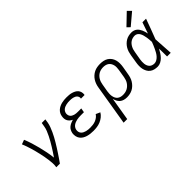

<svg xmlns="http://www.w3.org/2000/svg" viewBox="-23 -1507 2446 2446"><g transform="rotate(-45 1200.0 -284.5)"><path d="M200 0Q206 -34 204 -68Q202 -102 197.5 -135.5Q193 -169 187 -201.5Q181 -234 173.5 -266Q166 -298 158 -330Q150 -362 140.5 -393Q131 -424 120.5 -455Q110 -486 97 -516L157 -538Q178 -487 194.5 -434.5Q211 -382 224.5 -328Q238 -274 249 -219.5Q260 -165 266 -108Q286 -137 305.5 -166.5Q325 -196 343.5 -226Q362 -256 379.5 -286.5Q397 -317 412.5 -348.5Q428 -380 441 -412Q454 -444 459 -477L468 -530H533L525 -477Q519 -445 507 -413.5Q495 -382 481 -351Q467 -320 450.5 -290Q434 -260 416.5 -230.5Q399 -201 380.5 -172Q362 -143 343 -114Q324 -85 304.5 -56.5Q285 -28 265 0Z M865 8Q838 8 811 5Q784 2 758.5 -5.5Q733 -13 711 -26.5Q689 -40 674 -60.5Q659 -81 653.5 -108Q648 -135 652 -162Q656 -183 666.5 -204Q677 -225 695 -239.5Q713 -254 734.5 -263.5Q756 -273 777 -279Q759 -287 744 -299.5Q729 -312 719.5 -329.5Q710 -347 708 -367.5Q706 -388 710 -409Q713 -431 723.5 -451.5Q734 -472 751.5 -487.5Q769 -503 790 -513Q811 -523 833 -528.5Q855 -534 876.5 -536Q898 -538 920 -538Q943 -538 966 -536Q989 -534 1010 -528Q1031 -522 1050.5 -512Q1070 -502 1084 -486Q1098 -470 1104 -448Q1110 -426 1107 -404Q1106 -402 1106 -399.5Q1106 -397 1105 -396H1040Q1041 -397 1041 -398Q1041 -399 1041 -400Q1044 -414 1039 -427.5Q1034 -441 1024.5 -450.5Q1015 -460 1002.5 -465.5Q990 -471 976.5 -474.5Q963 -478 949 -479Q935 -480 920 -480Q905 -480 890.5 -479Q876 -478 861 -474.5Q846 -471 831.5 -465.5Q817 -460 804.5 -450.5Q792 -441 784 -427.5Q776 -414 773 -399Q771 -384 774 -369Q777 -354 785.5 -342.5Q794 -331 807 -323.5Q820 -316 834 -312Q848 -308 863.5 -306.5Q879 -305 894 -305H955L945 -247H885Q868 -247 851 -245.5Q834 -244 817 -240.5Q800 -237 783.5 -230.5Q767 -224 752.5 -213.5Q738 -203 728.5 -187Q719 -171 717 -155Q714 -137 718.5 -119.5Q723 -102 734.5 -89.5Q746 -77 761.5 -69.5Q777 -62 794 -57.5Q811 -53 829 -51.5Q847 -50 865 -50Q888 -50 911.5 -53Q935 -56 957.5 -64.5Q980 -73 1000.5 -88Q1021 -103 1034 -124L1092 -98Q1075 -69 1048 -47.5Q1021 -26 990.5 -13.5Q960 -1 928.5 3.5Q897 8 865 8Z M1208 205 1298 -338Q1302 -365 1311 -391Q1320 -417 1335 -441Q1350 -465 1371.5 -484.5Q1393 -504 1418.5 -516.5Q1444 -529 1471.5 -533.5Q1499 -538 1525 -538Q1555 -538 1584 -532Q1613 -526 1637 -510.5Q1661 -495 1677.5 -471.5Q1694 -448 1701.5 -420.5Q1709 -393 1709 -362.5Q1709 -332 1704 -302L1685 -192Q1681 -166 1673 -140.5Q1665 -115 1650.5 -91.5Q1636 -68 1615.5 -48Q1595 -28 1571 -15.5Q1547 -3 1520.5 2.5Q1494 8 1468 8Q1441 8 1416 1Q1391 -6 1372 -22Q1353 -38 1341.5 -60.5Q1330 -83 1325 -108L1273 205ZM1453 -50Q1474 -50 1494 -54Q1514 -58 1532.5 -67.5Q1551 -77 1567 -92Q1583 -107 1594.5 -125Q1606 -143 1612 -162.5Q1618 -182 1622 -202L1640 -312Q1643 -332 1644 -353Q1645 -374 1640.5 -393.5Q1636 -413 1626 -430Q1616 -447 1600.5 -458.5Q1585 -470 1565 -475Q1545 -480 1524 -480Q1505 -480 1485 -476Q1465 -472 1446.5 -462Q1428 -452 1413 -437Q1398 -422 1387.5 -404Q1377 -386 1371 -367Q1365 -348 1362 -329L1344 -225Q1341 -204 1340 -183Q1339 -162 1342.5 -142Q1346 -122 1354.5 -104Q1363 -86 1378 -73.5Q1393 -61 1412.5 -55.5Q1432 -50 1453 -50Z M2020 8Q1991 8 1963.5 1Q1936 -6 1915 -22.5Q1894 -39 1881 -63Q1868 -87 1862.5 -114Q1857 -141 1858 -170Q1859 -199 1864 -228L1882 -338Q1886 -363 1893.5 -388Q1901 -413 1914.5 -436.5Q1928 -460 1947.5 -480Q1967 -500 1990.5 -513.5Q2014 -527 2039.5 -532.5Q2065 -538 2091 -538Q2111 -538 2130 -532Q2149 -526 2164 -514Q2179 -502 2189.5 -486.5Q2200 -471 2208 -453Q2216 -435 2221 -416.5Q2226 -398 2230 -379Q2243 -417 2256 -454.5Q2269 -492 2282 -530H2347Q2322 -462 2297.5 -394Q2273 -326 2246 -259Q2251 -194 2254 -129.5Q2257 -65 2262 0H2196Q2196 -36 2195.5 -72Q2195 -108 2194 -143Q2180 -116 2163.5 -90.5Q2147 -65 2125.5 -42.5Q2104 -20 2076.5 -6Q2049 8 2020 8ZM2020 -50Q2043 -50 2065 -63.5Q2087 -77 2103 -95.5Q2119 -114 2131 -135.5Q2143 -157 2153.5 -179Q2164 -201 2173.5 -223.5Q2183 -246 2191 -268Q2190 -290 2188 -312Q2186 -334 2182.5 -355Q2179 -376 2173.5 -397Q2168 -418 2158 -436.5Q2148 -455 2130.5 -467.5Q2113 -480 2091 -480Q2072 -480 2053.5 -475Q2035 -470 2018.5 -459.5Q2002 -449 1989.5 -433.5Q1977 -418 1968 -400.5Q1959 -383 1954 -365Q1949 -347 1946 -328L1927 -218Q1924 -199 1923 -179.5Q1922 -160 1924 -141.5Q1926 -123 1933 -105.5Q1940 -88 1952.5 -75Q1965 -62 1983 -56Q2001 -50 2020 -50ZM2132 -591 2093 -629 2244 -774 2292 -726Z"/></g></svg>

Font: Iosevka Curly Slab LtEx
Style: Italic
Weight: 300
Width: 7
Italic angle: -9°
Monospace: yes
Designer: Belleve Invis
Foundry: Belleve Invis
Version: Version 11.1.0; ttfautohint (v1.8.3)